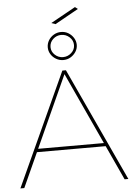

<svg xmlns="http://www.w3.org/2000/svg" viewBox="-67 -1131 821 1180"><g transform="rotate(-5 343.0 -540.5)"><path d="M330 -699H352L676 0H653L341 -676L34 0H10ZM125 -233H559V-213H125ZM342 -936Q367 -936 387 -924Q407 -912 419.5 -892Q432 -872 432 -849Q432 -826 419.5 -806.5Q407 -787 387 -775Q367 -763 342 -763Q318 -763 297.5 -775Q277 -787 265 -806.5Q253 -826 253 -849Q253 -872 265 -892Q277 -912 297.5 -924Q318 -936 342 -936ZM342 -918Q313 -918 291.5 -898Q270 -878 270 -849Q270 -821 291.5 -801Q313 -781 342 -781Q371 -781 393 -801Q415 -821 415 -849Q415 -878 393 -898Q371 -918 342 -918ZM441 -1081 458 -1068 313 -987 288 -996Z"/></g></svg>

Font: Alexandria Thin
Style: Regular
Weight: 250
Designer: Mohamed Gaber
Foundry: Kief Type Foundry
Version: Version 5.100